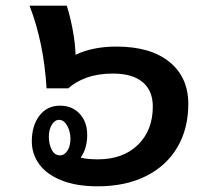

<svg xmlns="http://www.w3.org/2000/svg" viewBox="-20 -646 736 676"><path d="M643 -280Q643 -193 604.5 -127.5Q566 -62 494 -26Q422 10 324 10Q249 10 196.5 -11Q144 -32 118 -68Q92 -104 92 -148Q92 -204 119 -239Q146 -274 191 -274Q234 -274 260.5 -245.5Q287 -217 287 -171Q287 -123 264 -91Q288 -85 325 -85Q413 -85 465.5 -136Q518 -187 518 -271Q518 -327 482 -357Q446 -387 378 -387Q325 -387 285 -372.5Q245 -358 221 -335H144Q134 -497 84 -626H215Q227 -589 236 -541Q245 -493 246 -453Q306 -482 390 -482Q510 -482 576.5 -428Q643 -374 643 -280ZM191 -99Q207 -99 217.5 -115.5Q228 -132 228 -157Q228 -183 216.5 -203.5Q205 -224 188 -224Q173 -224 162.5 -207Q152 -190 152 -164Q152 -139 162 -119Q172 -99 191 -99Z"/></svg>

Font: KoHo
Style: Bold Italic
Weight: 700
Italic angle: -10°
Version: Version 1.000; ttfautohint (v1.6)